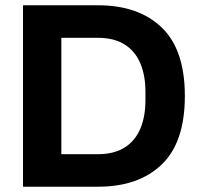

<svg xmlns="http://www.w3.org/2000/svg" viewBox="-20 -706 762 726"><path d="M67 0V-686H351Q504 -686 591.5 -602Q679 -518 679 -343Q679 -168 591.5 -84Q504 0 351 0ZM212 -123H351Q410 -123 450 -147.5Q490 -172 510 -218Q530 -264 530 -328V-358Q530 -422 510 -468Q490 -514 450 -538.5Q410 -563 351 -563H212Z"/></svg>

Font: Archivo VF Beta
Style: Regular
Weight: 400
Designer: Hector Gatti
Foundry: Omnibus-Type
Version: Version 1.002